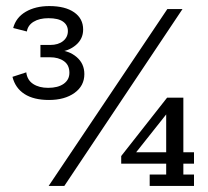

<svg xmlns="http://www.w3.org/2000/svg" viewBox="-20 -613 686 633"><path d="M141.6 -283.4Q91.2 -283.4 60.8 -303Q30.3 -322.7 21.1 -359.7L66.6 -374.5Q69.7 -349 89.3 -336.2Q108.8 -323.4 138.7 -323.4Q171.2 -323.4 190 -336.7Q208.8 -350.1 208.8 -373.1Q208.8 -398.6 190.8 -411.4Q172.8 -424.2 144.9 -424.2H113.3V-464.8H145.5Q172 -464.8 187.9 -477.6Q203.8 -490.4 203.8 -510.7Q203.8 -530.3 188 -541.6Q172.2 -553 139.7 -553Q109.8 -553 90.8 -541.3Q71.7 -529.6 68.6 -509.2L23.5 -520.7Q32.6 -555.3 64.8 -574.2Q97.1 -593 142.6 -593Q194.8 -593 224.5 -572.4Q254.1 -551.8 254.1 -515.6Q254.1 -484.6 230 -464.3Q206 -444 172.1 -441.9V-447.4Q207.2 -446.6 232.7 -424.9Q258.1 -403.2 258.1 -368.8Q258.1 -330 225.7 -306.7Q193.2 -283.4 141.6 -283.4ZM140.4 0 531.6 -583H581.6L192.1 0ZM473.5 0V-37.6H527.9V-73.4H379.6V-98.6L530.9 -291H584.5V-111H619.6V-73.4H584.5V-37.6H619.6V0ZM414.9 -93.4 405.8 -111H527.9V-262.9L545 -257.3Z"/></svg>

Font: Rokkitt SemiBold
Style: Regular
Weight: 600
Designer: Vernon Adams
Foundry: Vernon Adams
Version: Version 3.103